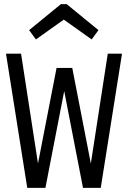

<svg xmlns="http://www.w3.org/2000/svg" viewBox="-20 -910 620 930"><path d="M112 0 9 -650H82L164 -118L254 -581H330L420 -118L502 -650H571L468 0H382L291 -469L200 0ZM154 -719 121 -764 275 -890H303L457 -764L424 -719L289 -815Z"/></svg>

Font: Sometype Mono
Style: Regular
Weight: 400
Monospace: yes
Designer: Ryoichi Tsunekawa
Foundry: Dharma Type
Version: Version 1.000; ttfautohint (v1.8.3)